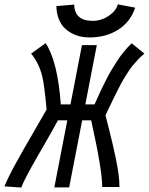

<svg xmlns="http://www.w3.org/2000/svg" viewBox="-66 -842 670 865"><path d="M351.6 -748Q390.1 -748 423.6 -770.5Q457 -793 464.8 -822.3L543 -807.6Q522 -743.7 467 -708.5Q412.1 -673.3 336.9 -673.3Q317.4 -673.3 298.1 -677.2Q278.8 -681.2 258.8 -691.4Q238.8 -701.7 223.6 -717Q208.5 -732.4 198.5 -757.6Q188.5 -782.7 188 -814.5L268.1 -821.3Q270.5 -748 351.6 -748ZM344.7 -299.8H304.2L245.6 2.4H178.7L237.3 -299.8H194.8Q178.7 -268.1 110.8 -151.1Q43 -34.2 29.8 2.9L-45.9 -2.4Q-29.8 -42.5 5.4 -106.4Q40.5 -170.4 85 -246.3Q129.4 -322.3 144 -348.6Q133.8 -458 125 -495.6Q110.4 -556.6 74.2 -600.6L139.6 -647.5Q193.4 -566.9 208 -371.6H251.5L303.2 -638.7H370.1L318.4 -371.6H359.9Q361.8 -375.5 372.8 -400.1Q383.8 -424.8 390.4 -438.5Q397 -452.1 410.2 -478.5Q423.3 -504.9 434.8 -524.2Q446.3 -543.5 461.4 -566.9Q476.6 -590.3 493.2 -610.4Q509.8 -630.4 527.3 -647L584.5 -600.6Q569.8 -588.9 556.2 -574.2Q542.5 -559.6 532 -546.9Q521.5 -534.2 509 -514.6Q496.6 -495.1 489 -482.4Q481.4 -469.7 468.8 -444.8Q456.1 -419.9 450 -407.5Q443.8 -395 429.7 -365.5Q415.5 -335.9 409.2 -322.8Q411.1 -314.9 423.6 -266.1Q436 -217.3 441.4 -193.6Q446.8 -169.9 455.6 -128.7Q464.4 -87.4 468.3 -55.9Q472.2 -24.4 472.2 0.5H394.5Q394.5 -77.6 344.7 -299.8Z"/></svg>

Font: Fantasque Sans Mono
Style: Italic
Weight: 400
Italic angle: -11°
Monospace: yes
Designer: Jany Belluz
Version: Version 1.8.0 ; ttfautohint (v1.8.2)